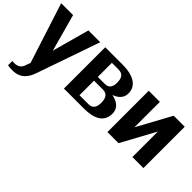

<svg xmlns="http://www.w3.org/2000/svg" viewBox="-51 -1025 1735 1735"><g transform="rotate(45 816.5 -157.5)"><path d="M1 -528 187 49 171 93C158 136 131 155 79 155C72 155 65 154 58 154V208C76 212 96 213 120 213C220 213 264 151 289 79L500 -528H349L251 -171L153 -528Z M564 0H819C937 0 1035 -35 1035 -150C1035 -223 978 -257 914 -269C964 -285 1008 -321 1008 -380C1008 -405 1003 -426 993 -445C960 -505 880 -528 785 -528H564ZM706 -57V-243H819C864 -243 894 -218 894 -148C894 -78 863 -57 819 -57ZM706 -291V-471H785C833 -471 867 -455 867 -377C867 -309 836 -291 793 -291Z M1120 0H1262L1439 -326V0H1580V-528H1439L1262 -203V-528H1120Z"/></g></svg>

Font: Aerodynamic
Style: Regular
Weight: 500
Designer: Google
Version: Version 2.000980; 2014